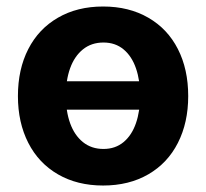

<svg xmlns="http://www.w3.org/2000/svg" viewBox="-20 -557 630 587"><path d="M466.7 -221.8H122.5V-308.5H466.7ZM34.8 -263.2Q34.8 -345.3 66.5 -407Q98.1 -468.8 157.2 -502.9Q216.2 -537.1 295.2 -537.1Q374.3 -537.1 433.4 -502.9Q492.5 -468.8 523.9 -407Q555.4 -345.3 555.4 -263.2Q555.4 -182.2 523.9 -120.2Q492.5 -58.2 433.4 -24Q374.3 10.2 295.2 10.2Q216.2 10.2 157.2 -24Q98.1 -58.2 66.5 -120.2Q34.8 -182.2 34.8 -263.2ZM408.4 -264.4Q408.4 -311.3 395.7 -348.1Q383 -385 357.8 -406Q332.6 -427 296.3 -427Q259.5 -427 233.5 -406Q207.6 -385 194.4 -348.4Q181.3 -311.9 181.3 -264.4Q181.3 -216.9 194.4 -180.2Q207.6 -143.6 233.5 -122.6Q259.5 -101.6 296.3 -101.6Q332.6 -101.6 357.8 -122.6Q383 -143.6 395.7 -180.5Q408.4 -217.4 408.4 -264.4Z"/></svg>

Font: WEMIX Pretendard Variable
Style: Regular
Weight: 400
Designer: Base glyphs from Inter by Rasmus Andersson; Hangeul glyphs from Noto Sans CJK(Source Han Sans) by Jang Soo-young and Kan
Foundry: Kil Hyung-jin
Version: Version 1.000;Glyphs 3.2 (3208)